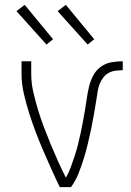

<svg xmlns="http://www.w3.org/2000/svg" viewBox="-20 -773 540 793"><path d="M227 0Q209 -37 192 -75Q175 -113 158.5 -151Q142 -189 127.5 -227.5Q113 -266 100.5 -305.5Q88 -345 78.5 -386Q69 -427 69 -468V-520H109V-468Q109 -430 117.5 -393Q126 -356 137 -319.5Q148 -283 161.5 -247.5Q175 -212 189.5 -177Q204 -142 219.5 -107.5Q235 -73 252 -39Q264 -60 272.5 -83Q281 -106 288.5 -129Q296 -152 302 -175.5Q308 -199 313 -223Q318 -247 322.5 -270.5Q327 -294 331 -318Q335 -342 338.5 -366.5Q342 -391 347.5 -414.5Q353 -438 364.5 -460Q376 -482 395.5 -496.5Q415 -511 439 -515.5Q463 -520 487 -520V-483Q472 -483 457 -481Q442 -479 429 -472Q416 -465 406.5 -452.5Q397 -440 391.5 -426Q386 -412 383.5 -397Q381 -382 379 -367Q374 -335 368.5 -303.5Q363 -272 356.5 -240.5Q350 -209 342.5 -178Q335 -147 325.5 -116.5Q316 -86 304 -56Q292 -26 273 0ZM342 -589 218 -727 252 -753 369 -611ZM172 -589 48 -727 82 -753 199 -611Z"/></svg>

Font: Zed Sans Extralight
Style: Regular
Weight: 200
Designer: Belleve Invis
Foundry: Belleve Invis
Version: Version 1.0.0; ttfautohint (v1.8.4)